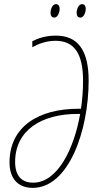

<svg xmlns="http://www.w3.org/2000/svg" viewBox="-20 -897 485 927"><path d="M368 -812C385 -812 394 -838 394 -854C394 -869 387 -877 376 -877C359 -877 350 -852 350 -835C350 -820 357 -812 368 -812ZM242 -812C259 -812 268 -838 268 -854C268 -869 261 -877 250 -877C233 -877 224 -852 224 -835C224 -820 231 -812 242 -812ZM138 10C312 10 408 -267 408 -508C408 -662 350 -725 250 -725C202 -725 165 -713 136 -698V-669C165 -685 202 -700 248 -700C338 -700 381 -639 381 -507C381 -459 377 -414 371 -372H360C162 -372 26 -283 26 -113C26 -38 64 10 138 10ZM140 -15C84 -15 53 -49 53 -115C53 -268 180 -347 355 -347H367C338 -181 259 -15 140 -15Z"/></svg>

Font: Noto Sans ExtraCondensed Thin
Style: Italic
Weight: 100
Width: 2
Italic angle: -12°
Designer: Monotype Design Team
Foundry: Monotype Imaging Inc.
Version: Version 2.013